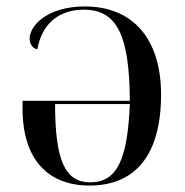

<svg xmlns="http://www.w3.org/2000/svg" viewBox="-20 -566 575 596"><path d="M258 10C400 10 480 -85 480 -272C480 -445 393 -546 243 -546C128 -546 72 -487 72 -446C72 -431 80 -416 96 -413C110 -494 165 -536 240 -536C343 -536 382 -457 383 -253H50V-229C50 -71 129 10 258 10ZM260 0C182 0 151 -68 151 -243H383C376 -68 342 0 260 0Z"/></svg>

Font: Noto Serif Display
Style: Regular
Weight: 400
Designer: Monotype Design Team
Foundry: Monotype Imaging Inc.
Version: Version 2.009